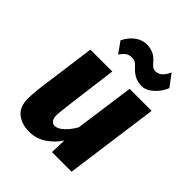

<svg xmlns="http://www.w3.org/2000/svg" viewBox="-223 -932 1073 1073"><g transform="rotate(45 313.0 -395.5)"><path d="M191 10Q131 10 92.5 -20.8Q54 -51.5 54 -118Q54 -171.5 72 -290Q81 -357 90 -423.8Q99 -490.5 108 -557H281Q272 -489.5 263.5 -422.5Q255 -355.5 246 -288Q239.5 -238.5 236.2 -207Q233 -175.5 233 -162Q233 -139 243 -126.5Q253 -114 267 -114Q292 -114 319.8 -140Q347.5 -166 369 -204L418 -557H592L516 0H361L364 -95Q336.5 -51 290.8 -20.5Q245 10 191 10ZM455 -615Q423 -615 399.8 -627.2Q376.5 -639.5 359 -658Q345 -674 334 -682Q323 -690 304 -690Q284.5 -690 270.5 -682.5Q256.5 -675 237 -647L190 -713Q212 -756 243.5 -778.5Q275 -801 310 -801Q367 -801 401 -761Q414.5 -745.5 424.8 -736.8Q435 -728 449 -728Q494 -728 519 -788L572 -717Q563 -693 544.8 -669.5Q526.5 -646 503 -630.5Q479.5 -615 455 -615Z"/></g></svg>

Font: Merriweather Sans ExtraBold
Style: Italic
Weight: 800
Italic angle: -7.5°
Designer: Eben Sorkin
Foundry: Eben Sorkin
Version: Version 2.001; ttfautohint (v1.8.3)